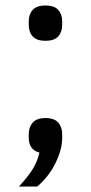

<svg xmlns="http://www.w3.org/2000/svg" viewBox="-20 -548 332 701"><path d="M146 -117Q178 -117 192.5 -100.5Q207 -84 207 -58V-44Q207 -3 183 46.5Q159 96 116 133H49Q79 101 97.5 72.5Q116 44 124 9Q104 4 94.5 -10Q85 -24 85 -44V-58Q85 -84 99.5 -100.5Q114 -117 146 -117ZM146 -399Q114 -399 99.5 -415Q85 -431 85 -457V-470Q85 -496 99.5 -512Q114 -528 146 -528Q178 -528 192.5 -512Q207 -496 207 -470V-457Q207 -431 192.5 -415Q178 -399 146 -399Z"/></svg>

Font: IBM Plex Sans Thai
Style: Regular
Weight: 400
Designer: Mike Abbink, Paul van der Laan, Pieter van Rosmalen, Ben Mitchell, Mark Frömberg
Foundry: Bold Monday
Version: Version 1.1